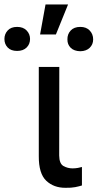

<svg xmlns="http://www.w3.org/2000/svg" viewBox="-112 -852 446 878"><path d="M65.4 -545.9H159.2L158.7 -140.6Q159.2 -103.5 178.2 -92.8Q197.3 -82 220.2 -82Q231.9 -82 244.4 -84.2Q256.8 -86.4 262.7 -88.4V-3.9Q250.5 0 232.2 3.7Q213.9 7.3 188 6.8Q134.3 7.3 99.6 -25.4Q64.9 -58.1 65.4 -137.7ZM71.3 -694.3 96.2 -831.5H199.2L143.6 -694.3ZM-91.8 -673.8Q-91.8 -696.3 -76.9 -712.6Q-62 -729 -33.7 -729Q-5.9 -729 9.8 -712.6Q25.4 -696.3 25.4 -673.8Q25.4 -650.4 9.8 -634.8Q-5.9 -619.1 -33.7 -619.1Q-62 -619.1 -76.9 -634.8Q-91.8 -650.4 -91.8 -673.8ZM196.3 -671.9Q195.8 -695.8 211.2 -712.4Q226.6 -729 255.4 -729Q282.7 -729 298.3 -712.4Q314 -695.8 314 -671.9Q314 -648.9 298.3 -633.5Q282.7 -618.2 255.4 -617.7Q226.6 -618.2 211.2 -633.5Q195.8 -648.9 196.3 -671.9Z"/></svg>

Font: Inter Cardless Tabular
Style: Regular
Weight: 400
Designer: Rasmus Andersson
Foundry: rsms
Version: Version 4.000;git-4fc901f